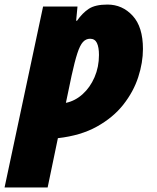

<svg xmlns="http://www.w3.org/2000/svg" viewBox="-61 -582 690 842"><path d="M-41 240.2 127.9 -553.2H278.8L272.9 -491.2H276.9Q300.3 -524.9 328.6 -543.5Q356.9 -562 410.2 -562Q475.6 -562 520.8 -512.9Q565.9 -463.9 565.9 -367.2Q565.9 -307.6 545.2 -243.7Q524.4 -179.7 479.7 -123Q435.1 -66.4 364 -26.9Q293 12.7 192.9 23.9L147.9 240.2ZM228 -130.9Q268.1 -139.2 301 -168.7Q334 -198.2 353.5 -243.2Q373 -288.1 373 -340.8Q373 -375 364 -393.6Q355 -412.1 334 -412.1Q315.9 -412.1 302.7 -397.7Q289.6 -383.3 278.1 -347.9Q266.6 -312.5 252.9 -250Z"/></svg>

Font: Open Sans ExtraBold
Style: Italic
Weight: 800
Italic angle: -12°
Designer: Monotype Design Team
Foundry: Monotype Imaging Inc.
Version: Version 3.000; ttfautohint (v1.8.4)